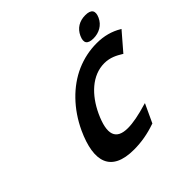

<svg xmlns="http://www.w3.org/2000/svg" viewBox="-221 -1150 1385 1385"><g transform="rotate(-45 472.0 -457.5)"><path d="M826 -533 944 -670 938 -673C883 -706 819 -724 745 -724C673 -724 604 -710 535 -680C406 -623 292 -507 222 -356C120 -134 160 10 392 10C468 10 540 -3 612 -28L619 -30L685 -172L673 -169C590 -144 522 -131 471 -131C352 -131 325 -203 395 -355C455 -484 556 -583 681 -583C742 -583 785 -558 820 -537ZM829 -925C769 -925 723 -897 699 -844C675 -791 693 -764 753 -764C809 -764 860 -791 884 -844C908 -897 889 -925 829 -925Z"/></g></svg>

Font: Passageway
Style: BdSuIt
Weight: 700
Foundry: Ascender Corporation
Version: Version 1.11